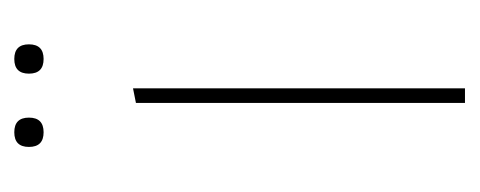

<svg xmlns="http://www.w3.org/2000/svg" viewBox="-216 -438 655 262"><g transform="rotate(-90 111.0 -307.5)"><path d="M41 -595Q41 -615 61 -615Q81 -615 81 -595Q81 -575 61 -575Q41 -575 41 -595ZM141 -595Q141 -615 161 -615Q181 -615 181 -595Q181 -575 161 -575Q141 -575 141 -595ZM101 0V-449L121 -453V0Z"/></g></svg>

Font: Alegreya Sans SC Thin
Style: Regular
Weight: 100
Designer: Juan Pablo del Peral
Foundry: Huerta Tipografica
Version: Version 2.007